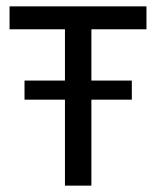

<svg xmlns="http://www.w3.org/2000/svg" viewBox="-20 -583 497 603"><path d="M10 -491V-563H440V-491ZM57 -270V-330H394V-270ZM267 -545V0H184V-545Z"/></svg>

Font: Darker Grotesque SemiBold
Style: Regular
Weight: 600
Designer: Gabriel Lam
Foundry: TypeRant
Version: Version 1.000;gftools[0.9.28]